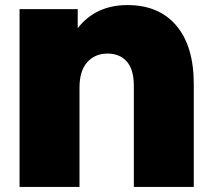

<svg xmlns="http://www.w3.org/2000/svg" viewBox="-20 -736 834 756"><path d="M674.5 -635C628.8 -689 564.7 -716 482 -716C398.7 -716 333.3 -685.7 286 -625V-700H57V0H293V-390C293 -434.7 303.2 -468.3 323.5 -491C343.8 -513.7 370.3 -525 403 -525C435.7 -525 461.2 -514.5 479.5 -493.5C497.8 -472.5 507 -440.7 507 -398V0H743V-405C743 -504.3 720.2 -581 674.5 -635Z"/></svg>

Font: Montserrat Custom Black
Style: Regular
Weight: 900
Designer: Julieta Ulanovsky
Foundry: Julieta Ulanovsky
Version: Version 7.200